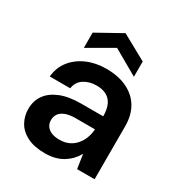

<svg xmlns="http://www.w3.org/2000/svg" viewBox="-170 -829 901 960"><g transform="rotate(30 280.0 -349.0)"><path d="M227 12Q165 12 124.5 -8.5Q84 -29 64.5 -63.5Q45 -98 45 -139Q45 -186 69.5 -220.5Q94 -255 142 -274.5Q190 -294 261 -294H388Q388 -333 376.5 -359Q365 -385 341.5 -398Q318 -411 283 -411Q242 -411 211.5 -391.5Q181 -372 175 -333H57Q62 -387 93 -426Q124 -465 173.5 -486.5Q223 -508 284 -508Q354 -508 404.5 -483.5Q455 -459 481.5 -414Q508 -369 508 -305V0H407L395 -80H394Q382 -59 366 -42.5Q350 -26 329.5 -13.5Q309 -1 283.5 5.5Q258 12 227 12ZM256 -83Q286 -83 309 -93.5Q332 -104 348.5 -123Q365 -142 374 -166Q383 -190 385 -216V-217H274Q238 -217 215 -208Q192 -199 181.5 -183.5Q171 -168 171 -148Q171 -127 181.5 -112.5Q192 -98 211 -90.5Q230 -83 256 -83ZM133 -542V-630L277 -710L422 -630V-542L277 -625Z"/></g></svg>

Font: DM Sans 28pt SemiBold
Style: Regular
Weight: 600
Version: Version 4.004;gftools[0.9.30]